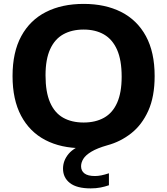

<svg xmlns="http://www.w3.org/2000/svg" viewBox="-20 -770 880 1010"><path d="M457 221Q384 221 347.8 192.8Q311.5 164.5 311.5 117Q311.5 74.5 341.2 39Q371 3.5 445 -21L435.5 9.5H413Q300.5 9.5 218.2 -33.5Q136 -76.5 91 -161Q46 -245.5 46 -370Q46 -495.5 92 -580Q138 -664.5 222 -707Q306 -749.5 420 -749.5Q533.5 -749.5 617.5 -707Q701.5 -664.5 747.5 -580Q793.5 -495.5 793.5 -370Q793.5 -261.5 760 -187.2Q726.5 -113 670.2 -68.8Q614 -24.5 545.5 -6Q491 9.5 460.8 27.8Q430.5 46 418.5 65.5Q406.5 85 406.5 104.5Q406.5 128.5 424.2 142.2Q442 156 480 156Q495 156 512.8 152.5Q530.5 149 553 141.5V204.5Q531.5 212 508.2 216.5Q485 221 457 221ZM420 -125.5Q482.5 -125.5 527.5 -150.8Q572.5 -176 596.2 -229.5Q620 -283 620 -366.5Q620 -454 595.8 -508.5Q571.5 -563 526.8 -588.8Q482 -614.5 420 -614.5Q358 -614.5 313 -589.5Q268 -564.5 243.8 -511.2Q219.5 -458 219.5 -373.5Q219.5 -285.5 243.5 -230.8Q267.5 -176 312.2 -150.8Q357 -125.5 420 -125.5Z"/></svg>

Font: Encode Sans SemiExpanded
Style: Bold
Weight: 700
Width: 6
Designer: Multiple Designers
Foundry: Impallari Type
Version: Version 3.002